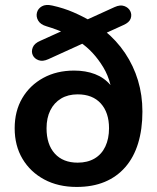

<svg xmlns="http://www.w3.org/2000/svg" viewBox="-20 -729 621 759"><path d="M283 10Q210 10 155 -19.5Q100 -49 69 -101Q38 -153 38 -222Q38 -290 68 -341Q98 -392 151 -421Q204 -450 273 -450Q319 -450 355.5 -436Q392 -422 417 -392.5Q442 -363 452 -315H425Q426 -401 388 -463.5Q350 -526 297 -562L316 -561L171 -495Q149 -485 132.5 -491Q116 -497 109.5 -511Q103 -525 109.5 -541.5Q116 -558 140 -568L235 -611L239 -597Q222 -605 203 -612Q184 -619 164 -625Q140 -632 131 -647.5Q122 -663 126 -679Q130 -695 145.5 -704Q161 -713 187 -707Q232 -697 270 -680.5Q308 -664 342 -644L310 -645L433 -701Q455 -711 471.5 -705Q488 -699 495 -685Q502 -671 496.5 -655.5Q491 -640 468 -630L389 -594L393 -608Q441 -569 474.5 -519Q508 -469 525.5 -411Q543 -353 543 -288Q543 -218 526 -162.5Q509 -107 475.5 -68.5Q442 -30 394 -10Q346 10 283 10ZM287 -86Q326 -86 354 -102.5Q382 -119 396.5 -150Q411 -181 411 -222Q411 -284 378.5 -320Q346 -356 287 -356Q249 -356 221.5 -339.5Q194 -323 179 -293Q164 -263 164 -222Q164 -158 196.5 -122Q229 -86 287 -86Z"/></svg>

Font: Nunito
Style: Bold
Weight: 700
Designer: Vernon Adams
Foundry: Vernon Adams
Version: Version 3.602